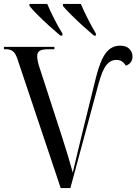

<svg xmlns="http://www.w3.org/2000/svg" viewBox="-20 -951 690 971"><path d="M69 -650Q59 -681 45.5 -691.5Q32 -702 10 -702H0V-714H255V-702H224Q194 -702 181 -694Q168 -686 168 -667Q168 -656 171.5 -639.5Q175 -623 180 -609L293 -261Q309 -212 323 -165Q337 -118 348 -78Q359 -126 370 -170.5Q381 -215 391 -258L466 -562Q488 -648 516 -684Q544 -720 587 -720Q619 -720 634.5 -703.5Q650 -687 650 -666Q650 -630 616 -619Q609 -632 597.5 -640Q586 -648 568 -648Q539 -648 518 -622Q497 -596 478 -526L336 0H287ZM285 -771Q260 -792 228.5 -820.5Q197 -849 169.5 -876.5Q142 -904 129 -921V-931H219Q233 -897 254.5 -855Q276 -813 296 -781L295 -771ZM455 -771Q430 -792 398.5 -820.5Q367 -849 339.5 -876.5Q312 -904 298 -921L299 -931H389Q403 -897 424.5 -855Q446 -813 465 -781V-771Z"/></svg>

Font: Noto Serif Display SemiCondensed
Style: Regular
Weight: 400
Width: 4
Designer: Monotype Design Team
Foundry: Monotype Imaging Inc.
Version: Version 2.009